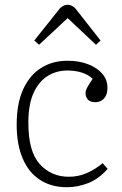

<svg xmlns="http://www.w3.org/2000/svg" viewBox="-20 -772 514 806"><path d="M261 14Q196 14 148.5 -16.5Q101 -47 75.5 -106Q50 -165 50 -249Q50 -337 77 -396.5Q104 -456 152 -486.5Q200 -517 263 -517Q312 -517 349.5 -502.5Q387 -488 409 -463Q431 -438 431 -404Q431 -382 423.5 -368.5Q416 -355 404.5 -349Q393 -343 380 -343Q358 -343 348.5 -354.5Q339 -366 339 -380Q339 -392 346.5 -405.5Q354 -419 369 -441Q352 -458 324.5 -467Q297 -476 263 -476Q217 -476 180 -453Q143 -430 121 -382Q99 -334 99 -256Q99 -136 147 -83Q195 -30 269 -30Q309 -30 344.5 -45.5Q380 -61 411 -87L432 -63Q395 -21 350.5 -3.5Q306 14 261 14ZM144 -584 124 -602 226 -730Q234 -741 244 -746.5Q254 -752 264 -752Q271 -752 277.5 -749.5Q284 -747 290.5 -742Q297 -737 304 -727L402 -602L383 -584L264 -696Z"/></svg>

Font: Literata ExtraLight
Style: Regular
Weight: 250
Designer: Latin by Veronika Burian and Jose Scaglione. Greek by Irene Vlachou. Cyrillic by Vera Evstafieva.
Foundry: TypeTogether
Version: Version 3.103;gftools[0.9.29]